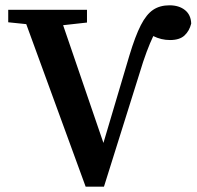

<svg xmlns="http://www.w3.org/2000/svg" viewBox="-20 -700 741 724"><path d="M303 4 79 -609 11 -616V-663H308V-615L218 -605L370 -161L468 -491Q490 -564 511 -605Q532 -646 557.5 -663Q583 -680 619 -680Q655 -680 677.5 -662Q700 -644 701 -611Q694 -583 675.5 -566Q657 -549 621 -549Q588 -549 558 -564Q546 -539 533 -504.5Q520 -470 506 -423L372 4Z"/></svg>

Font: Source Serif Pro SemiBold
Style: Regular
Weight: 600
Designer: Frank Grießhammer
Foundry: Adobe Systems Incorporated
Version: Version 3.001;hotconv 1.0.111;makeotfexe 2.5.65597